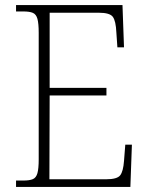

<svg xmlns="http://www.w3.org/2000/svg" viewBox="-20 -734 584 754"><path d="M43 0V-25H72Q96 -25 109 -30.5Q122 -36 127 -54Q132 -72 132 -108V-605Q132 -642 127 -660Q122 -678 109 -683.5Q96 -689 72 -689H43V-714H461L467 -548H441L437 -606Q435 -652 423 -668Q411 -684 368 -684H175V-389H398V-359H175L174 -30H397Q440 -30 452 -45.5Q464 -61 467 -102L472 -166H498L492 0Z"/></svg>

Font: Noto Serif Tamil SemiCondensed ExtraLight
Style: Regular
Weight: 200
Width: 4
Designer: Indian Type Foundry, Tom Grace, and the Monotype Design Team
Foundry: Monotype Imaging Inc.
Version: Version 2.004; ttfautohint (v1.8.4.7-5d5b)